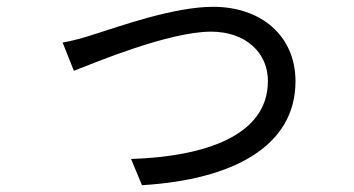

<svg xmlns="http://www.w3.org/2000/svg" viewBox="-20 -526 1040 564"><path d="M164 -401 197 -318C261 -343 477 -433 600 -433C701 -433 767 -372 767 -288C767 -126 579 -66 365 -59L397 18C664 2 848 -96 848 -287C848 -422 746 -506 606 -506C489 -506 327 -447 256 -425C226 -415 193 -406 164 -401Z"/></svg>

Font: Noto Sans CJK KR Regular
Style: Regular
Weight: 400
Designer: Ryoko NISHIZUKA (kana & ideographs); Paul D. Hunt (Latin, Greek & Cyrillic); Wenlong ZHANG (bopomofo); Sandoll Communica
Foundry: Adobe Systems Incorporated
Version: Version 1.004;PS 1.004;hotconv 1.0.82;makeotf.lib2.5.63406